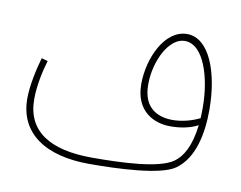

<svg xmlns="http://www.w3.org/2000/svg" viewBox="-61 -562 836 665"><g transform="rotate(10 356.5 -230.0)"><path d="M290 21C392 21 541 15 590 -20C652 -64 668 -155 668 -235C668 -367 625 -481 547 -481C468 -481 420 -373 420 -283C420 -187 487 -156 544 -156C575 -156 611 -161 641 -177C632 -100 607 -61 580 -42C531 -7 401 -2 296 -2C147 -2 64 -55 64 -167C64 -213 75 -266 87 -305L65 -311C53 -269 40 -211 40 -165C40 -43 136 21 290 21ZM444 -285C444 -371 489 -456 543 -456C612 -456 644 -339 644 -241C644 -227 644 -214 643 -202C615 -188 580 -179 548 -179C498 -179 444 -201 444 -285Z"/></g></svg>

Font: Noto Sans Arabic ExtCond Thin
Style: Regular
Weight: 100
Width: 2
Designer: Monotype Design Team, Nadine Chahine, Nizar Qandah and Khaled Hosny
Foundry: Monotype Imaging Inc.
Version: Version 2.012